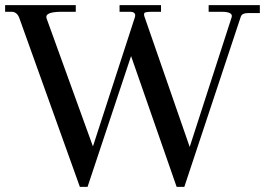

<svg xmlns="http://www.w3.org/2000/svg" viewBox="-50 -721 1035 750"><path d="M262 9 26 -649Q17 -675 -5 -675H-30V-701H246V-675H191Q123 -675 132 -649L313 -149L477 -654Q483 -675 457 -675H417V-701H579V-675H544Q525 -675 517.5 -672.5Q510 -670 514 -657L691 -147L855 -654Q861 -675 815 -675H765V-701H965V-670H920Q909 -670 901 -667Q893 -664 890 -654L670 9H640L462 -502L292 9Z"/></svg>

Font: Bentinck
Style: Regular
Weight: 400
Designer: Jörg Drees
Foundry: Jörg Drees
Version: Version 1.000; ttfautohint (v1.8.4.7-5d5b)